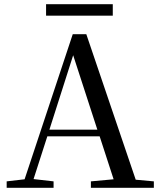

<svg xmlns="http://www.w3.org/2000/svg" viewBox="-20 -901 766 921"><path d="M201 -826H521V-881H201ZM331 -636 447 -279H217ZM416 0H718V-31L631 -39L394 -737H329L98 -41L12 -31V0H237V-31L141 -42L207 -247H458L525 -41L416 -31Z"/></svg>

Font: Source Han Serif SC Medium
Style: Regular
Weight: 500
Designer: Ryoko NISHIZUKA 西塚涼子 (kana & ideographs); Frank Grießhammer (Latin, Greek & Cyrillic); Wenlong ZHANG 张文龙 (bopomofo); San
Foundry: Adobe
Version: Version 2.003;hotconv 1.1.1;makeotfexe 2.6.0